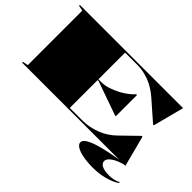

<svg xmlns="http://www.w3.org/2000/svg" viewBox="-155 -1081 1665 1665"><g transform="rotate(45 677.5 -248.5)"><path d="M20 0V-10L70 -20V-688L20 -698V-708H1286L1212 -424H1202L1025 -579Q958 -638 884.5 -665.5Q811 -693 745 -693H590V-366H623Q670 -366 714 -381.5Q758 -397 795 -416Q841 -441 872.5 -467Q904 -493 913 -506H923V-246H913L602 -356H590V-15H745Q826 -15 907.5 -45.5Q989 -76 1054 -140L1202 -284H1212L1286 0ZM1284 -4Q1211 14 1168.5 42Q1126 70 1126 100Q1126 128 1156.5 143.5Q1187 159 1242 159Q1275 159 1303 152.5Q1331 146 1349 135L1355 142Q1314 173 1244.5 192Q1175 211 1098 211Q1030 211 977 201Q924 191 894.5 172.5Q865 154 865 131Q865 90 968 54.5Q1071 19 1277 -10Z"/></g></svg>

Font: Kalnia Expanded
Style: Bold
Weight: 700
Width: 7
Designer: Frida Medrano
Foundry: Frida Medrano
Version: Version 1.105